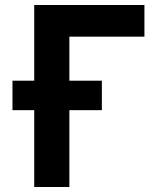

<svg xmlns="http://www.w3.org/2000/svg" viewBox="-20 -750 640 770"><path d="M30 -308.2V-426.4H388.5V-308.2ZM117.3 0V-730H559.2V-603H258.2V0Z"/></svg>

Font: JetBrains Mono
Style: Regular
Weight: 400
Monospace: yes
Designer: Philipp Nurullin, Konstantin Bulenkov
Foundry: JetBrains
Version: Version 2.305